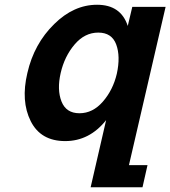

<svg xmlns="http://www.w3.org/2000/svg" viewBox="-20 -569 716 807"><path d="M471 -259Q487 -332 468.5 -382Q450 -432 393 -432Q336 -432 293.5 -382Q251 -332 235 -262Q219 -192 238.5 -142.5Q258 -93 314 -93Q370 -93 412.5 -142Q455 -191 471 -259ZM254 24Q151 24 109 -60Q67 -144 95 -262Q123 -385 208 -468Q290 -549 388 -549Q488 -549 517 -460L536 -540H676L522 125H600L579 218H361L426 -64Q356 24 254 24Z"/></svg>

Font: Miedinger
Style: Bold-Italic
Weight: 700
Italic angle: -13°
Version: Version 001.000